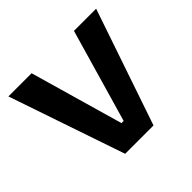

<svg xmlns="http://www.w3.org/2000/svg" viewBox="-132 -668 814 814"><g transform="rotate(-45 274.5 -261.0)"><path d="M189 0 11 -522H150L270 -103H283L404 -522H537L359 0Z"/></g></svg>

Font: Bricolage Grotesque 36pt SemiBold
Style: Regular
Weight: 600
Designer: Mathieu Triay
Foundry: Atelier Triay
Version: Version 1.001;gftools[0.9.33.dev8+g029e19f]